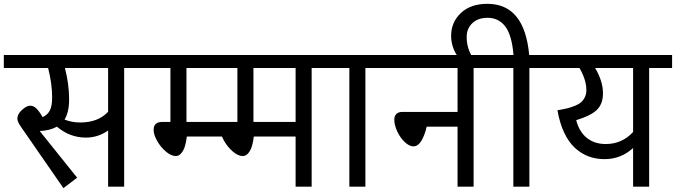

<svg xmlns="http://www.w3.org/2000/svg" viewBox="-40 -977 3538 1005"><path d="M730 -689V-621.1H609.9V0H525.9V-293.9Q473.6 -256.8 409.2 -256.8Q325.7 -256.8 257.8 -314Q222.7 -293.9 168 -291L363.8 -46.9L292 7.8L71.8 -310.1Q50.8 -339.8 50.8 -356Q50.8 -379.4 75 -401.6Q99.1 -423.8 118.2 -423.8Q134.8 -423.8 149.9 -409.7Q165 -395.5 183.1 -363.8Q209.5 -376 221.2 -399.4Q232.9 -422.9 232.9 -466.8Q232.9 -538.6 211.9 -621.1H-20V-689ZM525.9 -392.1V-621.1H299.8Q321.8 -537.1 321.8 -457Q321.8 -390.1 297.9 -351.1Q336.4 -335.9 379.9 -335.9Q474.1 -335.9 525.9 -392.1Z M936 -338.9H1181.2V-262.2H938Q934.6 -234.9 928.5 -213.4Q922.4 -191.9 909.7 -176Q897 -160.2 879.9 -160.2Q856 -160.2 828.4 -183.6Q800.8 -207 782.5 -239.5Q764.2 -272 764.2 -296.9Q764.2 -318.4 775.4 -328.6Q786.6 -338.9 813 -338.9H852.1V-621.1H689.9V-689H1093.8V-621.1H936Z M1711.4 -689V-621.1H1591.3V0H1507.3V-262.2H1288.6Q1285.2 -234.9 1279.1 -213.4Q1272.9 -191.9 1260.3 -176Q1247.6 -160.2 1230.5 -160.2Q1206.5 -160.2 1179 -183.6Q1151.4 -207 1133.1 -239.5Q1114.7 -272 1114.7 -296.9Q1114.7 -318.4 1126 -328.6Q1137.2 -338.9 1163.6 -338.9H1202.6V-621.1H1040.5V-689ZM1507.3 -338.9V-621.1H1286.6V-338.9Z M1992.2 -689V-621.1H1872.6V0H1788.6V-621.1H1671.4V-689Z M2559.1 -689V-621.1H2439V0H2355V-314H2193.4Q2183.1 -268.6 2165.5 -239.7Q2147.9 -210.9 2124 -210.9Q2102.1 -210.9 2078.1 -233.9Q2054.2 -256.8 2039.1 -289.6Q2023.9 -322.3 2023.9 -350.1Q2023.9 -370.1 2034.9 -380.6Q2045.9 -391.1 2064.9 -391.1H2355V-621.1H1952.1V-689Z M2851.1 -689V-621.1H2731V0H2647V-621.1H2530.3V-689H2647.9Q2639.2 -793.9 2604.5 -838.9Q2569.8 -883.8 2512.2 -883.8Q2461.9 -883.8 2432.4 -855.7Q2402.8 -827.6 2402.8 -783.2Q2402.8 -726.1 2432.1 -679.2L2373 -661.1Q2350.6 -683.1 2335.9 -717.3Q2321.3 -751.5 2321.3 -789.1Q2321.3 -860.8 2372.3 -908.9Q2423.3 -957 2511.2 -957Q2705.6 -957 2730 -689Z M3478 -689V-621.1H3357.9V0H3273.9V-202.1Q3210 -144 3124 -144Q3079.1 -144 3040.8 -158.4Q3002.4 -172.9 2969.7 -202.6Q2937 -232.4 2913.3 -282.5Q2889.6 -332.5 2877.9 -399.9Q2907.7 -404.8 2928.5 -409.9Q2949.2 -415 2969.7 -423.3Q2990.2 -431.6 3002.2 -442.4Q3014.2 -453.1 3021.7 -469Q3029.3 -484.9 3029.3 -505.9Q3029.3 -558.6 2993.2 -621.1H2811V-689ZM3273.9 -286.1V-621.1H3075.2Q3116.2 -551.8 3116.2 -488.8Q3116.2 -432.1 3083.3 -401.1Q3050.3 -370.1 2976.1 -348.1Q2991.7 -287.1 3031.7 -255.1Q3071.8 -223.1 3130.9 -223.1Q3215.3 -223.1 3273.9 -286.1Z"/></svg>

Font: FiraGO
Style: Regular
Weight: 400
Designer: bBox Type
Foundry: bBox Type GmbH
Version: Version 1.001;PS 001.001;hotconv 1.0.88;makeotf.lib2.5.64775